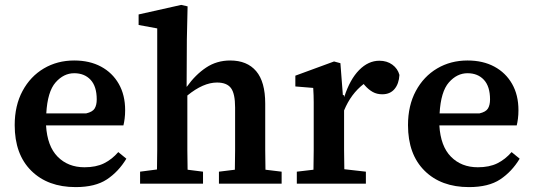

<svg xmlns="http://www.w3.org/2000/svg" viewBox="-20 -750 2177 784"><path d="M283 -451Q240 -451 207 -413.5Q174 -376 169 -287H332Q358 -293 366.5 -307Q375 -321 375 -344Q375 -397 350 -424Q325 -451 283 -451ZM289 14Q175 14 107.5 -53Q40 -120 40 -239Q40 -319 72 -378.5Q104 -438 159 -470.5Q214 -503 283 -503Q346 -503 392.5 -478Q439 -453 465 -407.5Q491 -362 491 -300Q491 -282 489 -266Q487 -250 484 -238H168Q173 -153 215.5 -110Q258 -67 325 -67Q372 -67 404.5 -83Q437 -99 463 -129L496 -102Q464 -49 416.5 -17.5Q369 14 289 14Z M552 0V-49L621 -58Q622 -96 622 -137.5Q622 -179 622 -213V-634L546 -648V-691L720 -730L746 -724L743 -589L742 -396H743Q778 -445 821.5 -474Q865 -503 920 -503Q989 -503 1026 -459.5Q1063 -416 1063 -327V-213Q1063 -178 1063 -136.5Q1063 -95 1064 -57L1130 -49V0H874V-49L939 -57Q940 -95 940 -136.5Q940 -178 940 -213V-311Q940 -368 923 -390.5Q906 -413 866 -413Q810 -413 745 -360V-213Q745 -179 745 -137Q745 -95 746 -57L809 -49V0Z M1192 0V-49L1260 -57Q1261 -95 1261 -137Q1261 -179 1261 -213V-267Q1261 -305 1261 -332.5Q1261 -360 1259 -391L1186 -397V-441L1344 -499L1370 -492L1380 -362L1385 -361V-355H1386Q1409 -426 1446.5 -464Q1484 -502 1529 -502Q1560 -502 1582 -486Q1604 -470 1611 -444Q1609 -408 1591 -386.5Q1573 -365 1541 -365Q1519 -365 1502 -374.5Q1485 -384 1470 -401L1465 -407Q1413 -367 1385 -299V-213Q1385 -179 1385 -138Q1385 -97 1386 -59L1474 -49V0Z M1889 -451Q1846 -451 1813 -413.5Q1780 -376 1775 -287H1938Q1964 -293 1972.5 -307Q1981 -321 1981 -344Q1981 -397 1956 -424Q1931 -451 1889 -451ZM1895 14Q1781 14 1713.5 -53Q1646 -120 1646 -239Q1646 -319 1678 -378.5Q1710 -438 1765 -470.5Q1820 -503 1889 -503Q1952 -503 1998.5 -478Q2045 -453 2071 -407.5Q2097 -362 2097 -300Q2097 -282 2095 -266Q2093 -250 2090 -238H1774Q1779 -153 1821.5 -110Q1864 -67 1931 -67Q1978 -67 2010.5 -83Q2043 -99 2069 -129L2102 -102Q2070 -49 2022.5 -17.5Q1975 14 1895 14Z"/></svg>

Font: Source Serif 4 SmText Semibold
Style: Regular
Weight: 600
Designer: Frank Grießhammer
Foundry: Adobe
Version: Version 4.005;hotconv 1.1.0;makeotfexe 2.6.0